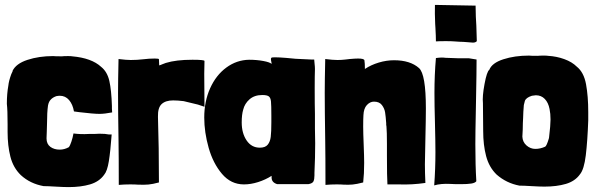

<svg xmlns="http://www.w3.org/2000/svg" viewBox="-20 -746 2431 784"><path d="M405 -32Q385 -4 347.5 7Q310 18 260 18Q241 18 207 16Q175 14 158 14Q103 4 65 -31Q34 -61 22.5 -106Q11 -151 11 -207V-238Q11 -297 8 -322Q8 -363 14 -396Q16 -416 26 -443L32 -456Q31 -455 31 -456Q45 -486 92 -501.5Q139 -517 197 -517Q202 -516 233 -516Q239 -517 258 -517Q270 -517 275 -516Q354 -509 393 -473Q418 -453 426.5 -415.5Q435 -378 437 -313V-302L438 -287Q407 -281 386 -281Q362 -281 304 -288L282 -291Q277 -320 262 -337.5Q247 -355 224 -355Q218 -355 208 -353H209Q195 -348 187 -339Q179 -331 176 -315Q172 -287 172 -242L171 -208Q170 -197 170 -181Q170 -158 185.5 -146.5Q201 -135 224 -135Q243 -135 261 -145Q266 -151 271.5 -167.5Q277 -184 280 -201Q310 -197 342 -199H364L386 -200Q411 -200 424 -197H436Q431 -129 424.5 -88Q418 -47 405 -32Z M657 -489Q699 -502 766 -502Q815 -502 815 -497L814 -445L815 -310L788 -319L730 -333Q706 -336 687 -336Q656 -336 640 -321Q624 -306 625 -269Q629 -146 629 -1Q603 6 586 7.5Q569 9 543 8Q533 7 511 7Q487 7 465 9Q465 -111 464 -169Q462 -299 462 -366Q462 -415 464 -505Q496 -501 514 -501Q540 -501 565 -504Q589 -507 612 -507Q629 -507 629 -504L630 -480V-479Q635 -480 642.5 -483.5Q650 -487 657 -489Z M1266 -464Q1265 -438 1265 -386Q1265 -316 1266 -281V-221L1267 -161Q1267 -102 1264 -40V-30Q1264 -14 1260 -5.5Q1256 3 1239 6H1112Q1089 -1 1089 -21V-28Q1064 -12 1034 -2.5Q1004 7 976 7Q923 7 886.5 -36Q850 -79 832 -142.5Q814 -206 814 -266Q814 -332 838 -385.5Q862 -439 904 -470Q946 -501 997 -502Q1028 -502 1055 -497Q1082 -492 1089 -485Q1089 -490 1087 -498Q1085 -506 1088 -510Q1090 -512 1102 -512Q1120 -512 1149.5 -509.5Q1179 -507 1187 -506L1250 -503H1263Q1263 -498 1264.5 -486Q1266 -474 1266 -464ZM1041 -143Q1063 -143 1073 -155Q1083 -167 1085.5 -187Q1088 -207 1088 -247V-273Q1088 -316 1086.5 -331.5Q1085 -347 1077.5 -352.5Q1070 -358 1051 -358Q1019 -358 999 -340.5Q979 -323 973 -298Q967 -278 967 -246Q967 -202 987 -172.5Q1007 -143 1041 -143Z M1471 -465Q1495 -481 1526.5 -490.5Q1558 -500 1589 -500Q1655 -500 1691 -468Q1719 -443 1719 -303Q1719 -262 1717 -178Q1715 -106 1715 -75Q1715 -41 1717 1Q1662 9 1609 7H1562Q1560 -23 1560 -109V-159Q1560 -208 1558 -230L1557 -236V-243Q1555 -271 1552.5 -287Q1550 -303 1539.5 -317Q1529 -331 1507 -331Q1491 -331 1478 -317Q1465 -303 1464 -275Q1463 -260 1463 -229Q1463 -204 1465 -156Q1467 -106 1467 -81Q1467 -36 1463 -1Q1436 6 1419.5 7.5Q1403 9 1383 8Q1374 7 1354 7Q1331 7 1309 9Q1309 -111 1308 -169Q1306 -299 1306 -366Q1306 -415 1308 -505Q1340 -501 1358 -501Q1375 -501 1391 -503L1408 -505Q1430 -507 1442 -507Q1466 -507 1468 -500Q1470 -488 1470 -465V-464Q1471 -464 1470.5 -464.5Q1470 -465 1471 -465Z M1923 -678Q1923 -668 1925 -642L1927 -578Q1922 -572 1911 -572Q1904 -572 1892 -573.5Q1880 -575 1872 -575Q1860 -575 1834 -577Q1824 -578 1800 -578Q1774 -578 1760 -577Q1760 -598 1758 -632L1757 -648Q1755 -692 1756 -726L1922 -723Q1922 -696 1923 -678ZM1924 -351 1923 -295Q1921 -203 1921 -157Q1921 -71 1925 -6Q1920 1 1904.5 3.5Q1889 6 1862 6Q1831 6 1819 5Q1780 3 1753 11Q1758 -56 1758 -124Q1758 -166 1756 -248Q1754 -316 1754 -366Q1754 -440 1760 -509Q1774 -511 1784 -511Q1793 -511 1798 -510Q1860 -507 1895 -508L1926 -503Q1926 -451 1924 -351Z M2176 -518Q2182 -519 2201 -519Q2213 -519 2218 -518Q2253 -516 2284.5 -504.5Q2316 -493 2335 -474Q2364 -451 2373 -402Q2382 -353 2382 -288V-255Q2379 -170 2372 -112Q2365 -54 2348 -34Q2328 -6 2290.5 5Q2253 16 2203 16Q2184 16 2150 14Q2118 12 2101 12Q2048 2 2008 -33Q1977 -63 1965 -108.5Q1953 -154 1953 -211L1952 -325Q1949 -352 1958.5 -403Q1968 -454 1978 -461Q1989 -489 2035.5 -504Q2082 -519 2140 -519Q2145 -518 2176 -518ZM2116 -263 2115 -243Q2115 -218 2113 -188Q2114 -166 2130 -152Q2146 -138 2166 -138Q2186 -138 2206 -147Q2212 -150 2221 -180L2222 -185Q2228 -235 2228 -258Q2228 -282 2224 -301Q2219 -327 2204.5 -342Q2190 -357 2168 -357Q2164 -357 2152 -355Q2127 -347 2123 -333L2119 -317Q2118 -307 2117 -289.5Q2116 -272 2116 -263Z"/></svg>

Font: Londrina Solid Black
Style: Regular
Weight: 900
Designer: Marcelo Magalhaes
Foundry: Marcelo Magalhães
Version: Version 1.002